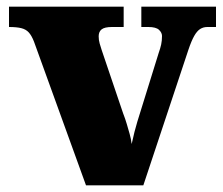

<svg xmlns="http://www.w3.org/2000/svg" viewBox="-20 -556 668 576"><path d="M82 -431Q75 -449 66.5 -458.5Q58 -468 44 -471.5Q30 -475 7 -475V-536H351V-475H316Q294 -475 285 -468Q276 -461 276 -447Q276 -436 279 -425.5Q282 -415 285 -406L349 -217Q356 -199 360.5 -183.5Q365 -168 369 -154Q373 -140 375 -124Q379 -143 383.5 -160.5Q388 -178 392 -191L456 -397Q461 -411 463.5 -422.5Q466 -434 466 -448Q466 -458 457 -466.5Q448 -475 425 -475H404V-536H628V-475H602Q590 -475 580.5 -469Q571 -463 562.5 -448Q554 -433 545 -406L410 0H238Z"/></svg>

Font: Noto Serif Armenian Black
Style: Regular
Weight: 900
Version: Version 2.007